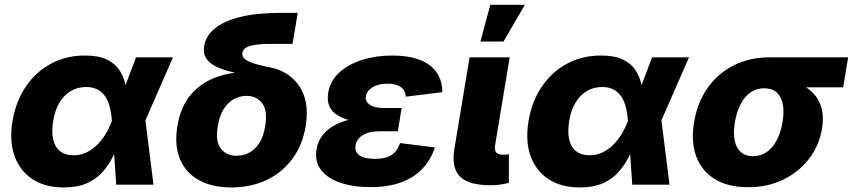

<svg xmlns="http://www.w3.org/2000/svg" viewBox="-20 -782 3611 813"><path d="M250 11.7Q170.9 11.7 117.4 -23.4Q64 -58.6 41.5 -121.6Q19 -184.6 32.7 -268.1Q46.9 -352.5 89.1 -415Q131.3 -477.5 195.6 -512.2Q259.8 -546.9 340.3 -546.9Q397 -546.9 431.6 -530.3Q466.3 -513.7 484.6 -486.6Q502.9 -459.5 510 -427.5Q517.1 -395.5 518.6 -364.3H565.9L595.2 -276.4L629.9 0H472.2L453.6 -271Q451.7 -302.7 444.8 -329.1Q438 -355.5 425 -374.3Q412.1 -393.1 392.3 -403.3Q372.6 -413.6 344.7 -413.6Q308.6 -413.6 279.8 -396.5Q251 -379.4 231.7 -347.2Q212.4 -314.9 205.1 -269.5Q197.8 -224.1 205.1 -191.7Q212.4 -159.2 234.4 -141.8Q256.3 -124.5 291 -124.5Q319.3 -124.5 344 -135.7Q368.7 -147 389.2 -166.5Q409.7 -186 425.8 -212.2Q441.9 -238.3 453.1 -268.1L556.2 -539.1H712.4L593.8 -268.1L535.2 -181.2H485.8Q473.6 -149.4 456.5 -115.7Q439.5 -82 413.6 -53Q387.7 -23.9 347.9 -6.1Q308.1 11.7 250 11.7Z M959.5 11.7Q878.9 11.7 822.8 -19Q766.6 -49.8 742.2 -107.9Q717.8 -166 731 -247.6Q744.6 -329.6 787.4 -380.4Q830.1 -431.2 895 -454.8Q960 -478.5 1040.5 -478.5L1037.6 -461.4Q994.6 -469.2 957 -478.5Q919.4 -487.8 892.6 -501.5Q865.7 -515.1 852.5 -536.1Q839.4 -557.1 844.7 -587.9Q851.6 -629.9 889.2 -661.1Q926.8 -692.4 996.3 -710Q1065.9 -727.5 1169.4 -727.5H1240.7L1218.8 -596.2H1132.8Q1084 -596.2 1057.1 -591.6Q1030.3 -586.9 1019.3 -578.6Q1008.3 -570.3 1006.3 -558.1Q1004.4 -546.9 1011.2 -537.8Q1018.1 -528.8 1033.9 -521.5Q1049.8 -514.2 1074 -507.8Q1098.1 -501.5 1130.9 -495.1Q1163.1 -488.3 1192.6 -470.2Q1222.2 -452.1 1244.1 -422.1Q1266.1 -392.1 1274.9 -348.9Q1283.7 -305.7 1274.4 -248Q1260.7 -166.5 1217 -108.2Q1173.3 -49.8 1107.2 -19Q1041 11.7 959.5 11.7ZM981.9 -122.6Q1011.2 -122.6 1036.1 -136Q1061 -149.4 1078.6 -177.2Q1096.2 -205.1 1103 -248.5Q1113.8 -313.5 1090.3 -344.7Q1066.9 -376 1023.9 -376Q995.1 -376 970 -362.1Q944.8 -348.1 927 -320.1Q909.2 -292 902.3 -248Q891.1 -182.6 915 -152.6Q939 -122.6 981.9 -122.6Z M1547.9 10.3Q1475.6 10.3 1421.1 -8.3Q1366.7 -26.9 1339.4 -62.5Q1312 -98.1 1320.3 -149.4Q1325.7 -183.1 1345.2 -208.5Q1364.7 -233.9 1396.5 -251.5Q1428.2 -269 1470.9 -277.8Q1513.7 -286.6 1565.9 -286.6H1674.3L1664.6 -226.1H1586.9Q1557.1 -226.1 1535.6 -218.8Q1514.2 -211.4 1501.5 -198Q1488.8 -184.6 1485.4 -166.5Q1481 -140.6 1501 -125Q1521 -109.4 1567.9 -109.4Q1598.6 -109.4 1619.4 -116.7Q1640.1 -124 1653.3 -138.9Q1666.5 -153.8 1673.8 -176.3L1821.8 -157.7Q1803.2 -103.5 1767.3 -66.2Q1731.4 -28.8 1676.8 -9.3Q1622.1 10.3 1547.9 10.3ZM1563.5 -262.2Q1513.2 -262.2 1474.6 -269.8Q1436 -277.3 1410.6 -293Q1385.3 -308.6 1374.8 -332.5Q1364.3 -356.4 1369.6 -388.7Q1377.9 -439.5 1416.3 -474.6Q1454.6 -509.8 1513.2 -528.3Q1571.8 -546.9 1641.1 -546.9Q1707.5 -546.9 1754.6 -529.5Q1801.8 -512.2 1827.1 -477.8Q1852.5 -443.4 1853 -391.6L1697.8 -372.6Q1697.3 -398.4 1677.7 -413.1Q1658.2 -427.7 1621.1 -427.7Q1582 -427.7 1557.4 -412.4Q1532.7 -397 1529.3 -374.5Q1525.4 -352.5 1545.7 -338.6Q1565.9 -324.7 1603.5 -324.7H1680.7L1670.4 -262.2Z M2057.6 2.4Q1964.4 2.4 1927.7 -34.4Q1891.1 -71.3 1903.8 -149.9L1968.3 -539.1H2138.2L2076.7 -168.5Q2073.2 -147 2080.8 -137Q2088.4 -127 2108.9 -127Q2118.2 -127 2124.3 -127.4Q2130.4 -127.9 2134.8 -129.4V-7.8Q2122.6 -4.4 2102.8 -1Q2083 2.4 2057.6 2.4ZM2014.2 -606 2056.2 -761.7H2202.6L2111.8 -606Z M2435.1 11.7Q2356 11.7 2302.5 -23.4Q2249 -58.6 2226.6 -121.6Q2204.1 -184.6 2217.8 -268.1Q2231.9 -352.5 2274.2 -415Q2316.4 -477.5 2380.6 -512.2Q2444.8 -546.9 2525.4 -546.9Q2582 -546.9 2616.7 -530.3Q2651.4 -513.7 2669.7 -486.6Q2688 -459.5 2695.1 -427.5Q2702.1 -395.5 2703.6 -364.3H2751L2780.3 -276.4L2814.9 0H2657.2L2638.7 -271Q2636.7 -302.7 2629.9 -329.1Q2623 -355.5 2610.1 -374.3Q2597.2 -393.1 2577.4 -403.3Q2557.6 -413.6 2529.8 -413.6Q2493.7 -413.6 2464.8 -396.5Q2436 -379.4 2416.7 -347.2Q2397.5 -314.9 2390.1 -269.5Q2382.8 -224.1 2390.1 -191.7Q2397.5 -159.2 2419.4 -141.8Q2441.4 -124.5 2476.1 -124.5Q2504.4 -124.5 2529.1 -135.7Q2553.7 -147 2574.2 -166.5Q2594.7 -186 2610.8 -212.2Q2627 -238.3 2638.2 -268.1L2741.2 -539.1H2897.5L2778.8 -268.1L2720.2 -181.2H2670.9Q2658.7 -149.4 2641.6 -115.7Q2624.5 -82 2598.6 -53Q2572.8 -23.9 2533 -6.1Q2493.2 11.7 2435.1 11.7Z M3147.5 10.7Q3063 10.7 3007.1 -23.4Q2951.2 -57.6 2928.2 -119.6Q2905.3 -181.6 2918.9 -264.6Q2932.6 -347.7 2976.1 -409.4Q3019.5 -471.2 3086.4 -505.1Q3153.3 -539.1 3237.3 -539.1H3571.3L3550.3 -412.1H3314.9L3215.8 -408.2Q3184.1 -408.2 3158.7 -391.1Q3133.3 -374 3116.5 -342Q3099.6 -310.1 3091.8 -265.1Q3084.5 -220.2 3090.8 -187.7Q3097.2 -155.3 3116.9 -137.9Q3136.7 -120.6 3168.5 -120.6Q3200.7 -120.6 3226.1 -137.9Q3251.5 -155.3 3268.8 -187.7Q3286.1 -220.2 3293.5 -265.1Q3301.3 -310.5 3294.4 -342.3Q3287.6 -374 3268.1 -391.1Q3248.5 -408.2 3216.8 -408.2L3223.6 -452.1Q3282.7 -452.1 3330.6 -439.2Q3378.4 -426.3 3410.6 -399.4Q3442.9 -372.6 3456.3 -332Q3469.7 -291.5 3460.4 -236.3Q3449.2 -167 3407 -111.1Q3364.7 -55.2 3298.3 -22.2Q3231.9 10.7 3147.5 10.7Z"/></svg>

Font: Inter 18pt ExtraBold
Style: Italic
Weight: 800
Italic angle: -9.3988°
Designer: Rasmus Andersson
Foundry: rsms
Version: Version 4.001;git-66647c0bb